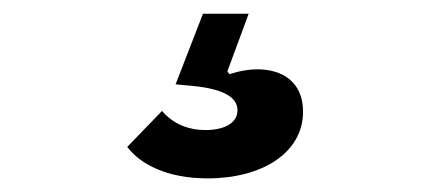

<svg xmlns="http://www.w3.org/2000/svg" viewBox="-20 -50 640 282"><path d="M285.2 212C364 212 425.1 175.1 425.1 114C425.1 70 394.2 51.8 358 51.8C345.9 51.8 332 54 317.1 58.9L313.9 55L345.2 -29.8H278.1L237.9 73.9L261 76C316.1 81 328.8 96.9 328.8 111.9C328.8 132.1 307.2 141 282 141C247.9 141 228 125 218 112.9L166.9 165.8C186.1 191.1 225.1 212 285.2 212Z"/></svg>

Font: Margiela Mono Italic Bold It
Style: Regular
Weight: 700
Designer: Mike Abbink, Paul van der Laan, Pieter van Rosmalen
Foundry: Bold Monday
Version: Version 2.003 2021